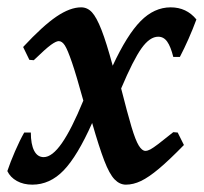

<svg xmlns="http://www.w3.org/2000/svg" viewBox="-23 -491 556 523"><path d="M442 -471Q485 -471 512 -438Q502 -411 490.5 -385Q479 -359 467 -336H449Q442 -364 432.5 -377.5Q423 -391 408 -391Q385 -391 362.5 -359.5Q340 -328 307 -250Q324 -183 335 -146Q346 -109 355 -94.5Q364 -80 373 -80Q379 -80 386.5 -84Q394 -88 408.5 -99Q423 -110 449 -131L461 -130L478 -96Q438 -55 410 -31.5Q382 -8 361 2Q340 12 320 12Q303 12 289 -2.5Q275 -17 261 -53.5Q247 -90 228 -156Q188 -66 150.5 -27Q113 12 65 12Q41 12 23 2Q5 -8 -3 -25Q5 -49 18 -79Q31 -109 43 -130H61Q61 -98 70 -80.5Q79 -63 96 -63Q119 -63 145.5 -101Q172 -139 204 -217Q185 -286 173 -321Q161 -356 153.5 -367.5Q146 -379 137 -379Q130 -379 116 -369Q102 -359 69 -327L57 -328L40 -363Q94 -421 131 -446Q168 -471 198 -471Q215 -471 227.5 -457.5Q240 -444 253.5 -409.5Q267 -375 284 -312Q323 -396 360 -433.5Q397 -471 442 -471Z"/></svg>

Font: Alegreya SemiBold
Style: Italic
Weight: 600
Italic angle: -7°
Designer: Juan Pablo del Peral
Foundry: Huerta Tipografica
Version: Version 2.009